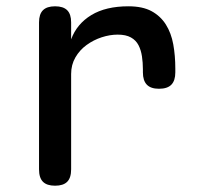

<svg xmlns="http://www.w3.org/2000/svg" viewBox="-20 -580 640 610"><path d="M155 10Q129 10 116.5 -2.5Q104 -15 104 -42V-509Q104 -535 116.5 -547.5Q129 -560 155 -560Q181 -560 193.5 -547.5Q206 -535 206 -509V-455Q224 -504 270 -532Q316 -560 388 -560Q433 -560 461.5 -544.5Q490 -529 507 -502Q524 -475 530.5 -439Q537 -403 537 -362V-350Q537 -324 524.5 -311Q512 -298 485 -298Q459 -298 446.5 -311Q434 -324 434 -350V-360Q434 -381 431 -401Q428 -421 420 -436.5Q412 -452 396 -461Q380 -470 354 -470Q329 -470 303 -461.5Q277 -453 255 -437Q233 -421 219.5 -397.5Q206 -374 206 -345V-42Q206 -15 193.5 -2.5Q181 10 155 10Z"/></svg>

Font: Maple Mono NL Medium
Style: Regular
Weight: 500
Monospace: yes
Designer: subframe7536
Version: Version 7.000